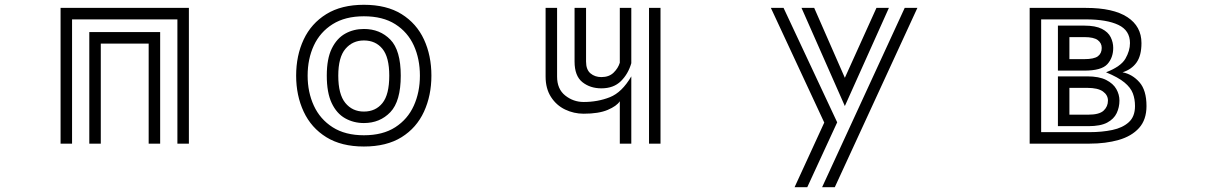

<svg xmlns="http://www.w3.org/2000/svg" viewBox="-20 -600 5040 802"><path d="M721 -519H281V0H233V-567H769V0H721ZM601 -418H401V0H353V-466H649V0H601Z M1500 12Q1406 12 1343 -27Q1280 -66 1248.5 -133.5Q1217 -201 1217 -284Q1217 -368 1248.5 -435Q1280 -502 1343 -541Q1406 -580 1500 -580Q1595 -580 1657.5 -541Q1720 -502 1751 -435Q1782 -368 1782 -284Q1782 -201 1751 -133.5Q1720 -66 1657.5 -27Q1595 12 1500 12ZM1500 -35Q1579 -35 1631 -68.5Q1683 -102 1708.5 -158.5Q1734 -215 1734 -284Q1734 -354 1708.5 -410Q1683 -466 1631 -499Q1579 -532 1500 -532Q1422 -532 1369.5 -499Q1317 -466 1291 -410Q1265 -354 1265 -284Q1265 -215 1291 -158.5Q1317 -102 1369.5 -68.5Q1422 -35 1500 -35ZM1500 -86Q1457 -86 1421.5 -106Q1386 -126 1365.5 -169.5Q1345 -213 1345 -284Q1345 -355 1366 -397.5Q1387 -440 1422 -459.5Q1457 -479 1500 -479Q1567 -479 1610.5 -434.5Q1654 -390 1654 -284Q1654 -177 1610.5 -131.5Q1567 -86 1500 -86ZM1500 -134Q1549 -134 1577.5 -169.5Q1606 -205 1606 -284Q1606 -361 1577.5 -396Q1549 -431 1500 -431Q1453 -431 1423 -396Q1393 -361 1393 -284Q1393 -206 1422.5 -170Q1452 -134 1500 -134Z M2617 -567V-336Q2604 -291 2573.5 -261Q2543 -231 2492 -231Q2445 -231 2412.5 -257Q2380 -283 2380 -343V-567H2428V-343Q2428 -309 2446.5 -293.5Q2465 -278 2492 -278Q2524 -278 2543 -296.5Q2562 -315 2569 -338V-567ZM2691 -567H2739V0H2691ZM2569 -177Q2556 -157 2518.5 -141Q2481 -125 2418 -125Q2377 -125 2340.5 -142.5Q2304 -160 2281.5 -195Q2259 -230 2259 -280V-567H2307V-280Q2307 -228 2341 -201Q2375 -174 2418 -174Q2477 -174 2527.5 -194Q2578 -214 2617 -281V0H2569Z M3381 -567 3509 -275 3641 -567H3693L3509 -157L3328 -567ZM3759 -567H3812L3467 182H3414ZM3423 -88 3200 -567H3253L3477 -89L3352 182H3299Z M4281 -567H4516Q4630 -567 4689 -528.5Q4748 -490 4748 -420Q4748 -368 4727.5 -339Q4707 -310 4669 -298Q4710 -290 4739.5 -256.5Q4769 -223 4769 -157Q4769 -100 4738 -65.5Q4707 -31 4653 -15.5Q4599 0 4531 0H4281ZM4531 -48Q4583 -48 4626 -57Q4669 -66 4695 -89.5Q4721 -113 4721 -157Q4721 -186 4712 -210Q4703 -234 4677 -255.5Q4651 -277 4600 -298Q4662 -322 4681 -355Q4700 -388 4700 -420Q4700 -473 4651.5 -496Q4603 -519 4516 -519H4329V-48ZM4399 -493H4509Q4556 -493 4582.5 -479.5Q4609 -466 4619.5 -444.5Q4630 -423 4630 -400Q4630 -359 4605.5 -332Q4581 -305 4509 -305H4399ZM4509 -353Q4550 -353 4566 -365Q4582 -377 4582 -400Q4582 -420 4565.5 -432.5Q4549 -445 4509 -445H4447V-353ZM4399 -281H4521Q4571 -281 4600.5 -266Q4630 -251 4643 -228Q4656 -205 4656 -180Q4656 -152 4644.5 -127.5Q4633 -103 4605 -88Q4577 -73 4526 -73H4399ZM4526 -121Q4572 -121 4590 -138Q4608 -155 4608 -180Q4608 -203 4587 -218Q4566 -233 4521 -233H4447V-121Z"/></svg>

Font: Train One
Style: Regular
Weight: 400
Designer: Fontworks Inc.
Foundry: Fontworks Inc.
Version: Version 1.100